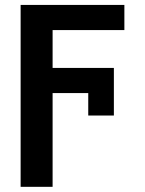

<svg xmlns="http://www.w3.org/2000/svg" viewBox="-20 -550 579 768"><path d="M477.5 -429.7H190.4V-278.3H435.5V-87.9H333V-177.7H190.4V197.3H62.5V-530.3H477.5Z"/></svg>

Font: Pretendard GOV SemiBold
Style: Regular
Weight: 600
Designer: Base glyphs from Inter by Rasmus Andersson; Hangeul glyphs from Noto Sans CJK(Source Han Sans) by Jang Soo-young and Kan
Foundry: Kil Hyung-jin
Version: Version 1.309